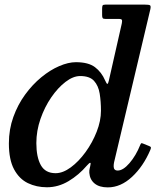

<svg xmlns="http://www.w3.org/2000/svg" viewBox="-20 -800 707 832"><path d="M417.5 -320Q417.5 -276.5 399 -229.2Q380.5 -182 350.8 -141Q321 -100 286.8 -74.8Q252.5 -49.5 221 -49.5Q176.5 -49.5 157 -84.2Q137.5 -119 137.5 -180Q137.5 -233 155.5 -284.8Q173.5 -336.5 202.2 -378.2Q231 -420 264 -445.2Q297 -470.5 327.5 -470.5Q368.5 -470.5 387.5 -449.5Q406.5 -428.5 412 -394.2Q417.5 -360 417.5 -320ZM631.5 -150.5Q635 -159 633.8 -162Q632.5 -165 625.5 -167.5L599.5 -178Q593.5 -180.5 591.8 -179Q590 -177.5 587.5 -171.5Q569 -125.5 541.2 -93.2Q513.5 -61 490 -61Q472.5 -61 472.5 -79.5Q472.5 -83.5 473 -88.5Q473.5 -93.5 474.5 -97.5L631.5 -760Q634.5 -774 630 -777Q625.5 -780 608 -780H436.5Q426.5 -780 424.5 -776Q422.5 -772 422.5 -761.5V-734.5Q422.5 -725 425 -721.5Q427.5 -718 436.5 -718H495Q508 -718 508.8 -712Q509.5 -706 507.5 -697L451.5 -450Q448.5 -436.5 445.2 -436.5Q442 -436.5 435.5 -451.5Q420 -487.5 391.5 -509Q363 -530.5 309 -530.5Q276 -530.5 236.5 -513.5Q197 -496.5 158.8 -465Q120.5 -433.5 88.8 -390Q57 -346.5 37.8 -293Q18.5 -239.5 18.5 -178.5Q18.5 -108 41 -66.2Q63.5 -24.5 100.8 -6.5Q138 11.5 183.5 11.5Q232.5 11.5 277 -15Q321.5 -41.5 357 -83Q367.5 -95 371 -94.5Q374.5 -94 371 -80.5Q370.5 -76.5 368.5 -69.2Q366.5 -62 367 -51Q369.5 -21.5 390 -4.8Q410.5 12 447 12Q503 12 552 -33.5Q601 -79 631.5 -150.5Z"/></svg>

Font: Besley Medium
Style: Italic
Weight: 500
Italic angle: -13°
Designer: Owen Earl
Foundry: indestructible type*
Version: Version 2.001